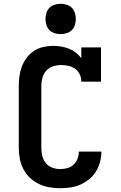

<svg xmlns="http://www.w3.org/2000/svg" viewBox="-20 -985 640 1013"><path d="M297 8Q269 8 240 3Q211 -2 185 -14.5Q159 -27 137.5 -47.5Q116 -68 103 -93.5Q90 -119 84.5 -147.5Q79 -176 79 -205V-530Q79 -556 82.5 -582.5Q86 -609 95.5 -634Q105 -659 121 -680.5Q137 -702 159.5 -716.5Q182 -731 208 -737Q234 -743 261 -743Q282 -743 302.5 -739.5Q323 -736 342.5 -728.5Q362 -721 379 -708Q396 -695 409 -678V-735H513V-554H409Q409 -574 401 -592Q393 -610 377 -621.5Q361 -633 341.5 -637.5Q322 -642 302 -642Q281 -642 259.5 -635Q238 -628 223.5 -611.5Q209 -595 203.5 -573.5Q198 -552 198 -530V-205Q198 -184 203 -163Q208 -142 221.5 -125Q235 -108 255.5 -100.5Q276 -93 297 -93Q317 -93 335.5 -98Q354 -103 368 -116Q382 -129 389 -147.5Q396 -166 396 -185Q396 -185 396 -185Q396 -185 396 -185H515Q515 -185 515 -184.5Q515 -184 515 -184Q515 -157 507.5 -130Q500 -103 486 -80Q472 -57 450.5 -39.5Q429 -22 404 -11Q379 0 352 4Q325 8 297 8ZM300 -805Q284 -805 268 -810Q252 -815 241 -826Q230 -837 225 -853Q220 -869 220 -885Q220 -901 225 -917Q230 -933 241 -944Q252 -955 268 -960Q284 -965 300 -965Q316 -965 332 -960Q348 -955 359 -944Q370 -933 375 -917Q380 -901 380 -885Q380 -869 375 -853Q370 -837 359 -826Q348 -815 332 -810Q316 -805 300 -805Z"/></svg>

Font: Iosevka Curly Slab Extended
Style: Bold
Weight: 700
Width: 7
Monospace: yes
Designer: Belleve Invis
Foundry: Belleve Invis
Version: Version 11.1.0; ttfautohint (v1.8.3)